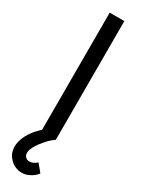

<svg xmlns="http://www.w3.org/2000/svg" viewBox="-261 -775 780 1051"><g transform="rotate(30 129.0 -250.0)"><path d="M195 202Q177 227 146 240.5Q126.5 250 103 250Q80 250 59.2 240Q38.5 230 25 213.5Q-1 187 -1 142.5Q-1 122.5 7.5 97Q27.5 41 83.5 -9.5V-750H176V0Q139.5 26.5 119 55Q91 86 78 121Q75 129.5 75 140.5Q75 156 83.5 164.5Q93.5 176 109.5 176Q131 176 156 155Z"/></g></svg>

Font: Russisch Sans Medium
Style: Regular
Weight: 500
Width: 4
Designer: Michael Sharanda (font) & Cristiano Sobral (main changes)
Foundry: Michael Sharanda
Version: Version 2.00;September 8, 2020;FontCreator 13.0.0.2681 64-bi